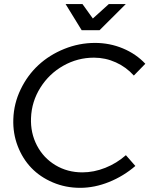

<svg xmlns="http://www.w3.org/2000/svg" viewBox="-20 -917 740 944"><path d="M447 -706Q519.5 -706 584.2 -679Q649 -652 694.5 -603.5L638 -545.5Q601 -587 549.8 -610.2Q498.5 -633.5 442 -633.5Q361.5 -633.5 291.5 -594Q221.5 -554.5 178.5 -486Q135.5 -417.5 132.5 -337Q129.5 -263.5 161.5 -202Q193.5 -140.5 252.5 -105Q311.5 -69.5 385 -69.5Q441.5 -69.5 497.5 -91.8Q553.5 -114 599 -154L645.5 -101Q587.5 -51 516.2 -22.2Q445 6.5 374 6.5Q302.5 6.5 240 -20Q177.5 -46.5 134.2 -91.5Q91 -136.5 67 -199Q43 -261.5 45.5 -331.5Q48 -408 81.5 -477.5Q115 -547 169 -597Q223 -647 296 -676.5Q369 -706 447 -706ZM598.5 -897 469.5 -768.5H381.5L302.5 -897H385.5L436.5 -826L515 -897Z"/></svg>

Font: Argentum Sans Light
Style: Italic
Weight: 300
Italic angle: -11.3°
Designer: Julieta Ulanovsky (font), Owen Earl (portions from Jones font), Cristiano Sobral (main changes and remaster)
Foundry: Julieta Ulanovsky (font), Owen Earl (portions from Jones font), Cristiano Sobral (main changes and remaster)
Version: Version 3.127